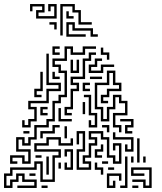

<svg xmlns="http://www.w3.org/2000/svg" viewBox="-26 -926 801 952"><path d="M24 -114V-156H96V-126H114V-174H54V-246H96V-216H114V-246H144V-306H204V-336H234V-426H264V-456H294V-564H264V-594H234V-636H294V-696H336V-666H384V-696H450V-684H396V-654H324V-684H306V-624H246V-606H276V-576H306V-444H276V-414H246V-324H216V-294H156V-234H126V-204H84V-234H66V-186H126V-114H84V-144H36V-126H60V-114ZM234 -654V-696H270V-684H246V-666H270V-654ZM504 -630V-654H474V-690H486V-666H516V-630ZM294 -354V-396H324V-486H354V-504H324V-546H384V-636H414V-666H450V-654H426V-624H396V-534H336V-516H366V-474H336V-384H306V-366H330V-354ZM84 -294V-330H96V-306H114V-336H144V-384H114V-426H204V-486H264V-504H204V-660H216V-516H276V-474H216V-414H126V-396H156V-324H126V-294ZM414 -564V-606H444V-636H480V-624H456V-594H426V-576H474V-606H540V-594H486V-564ZM324 -564V-630H336V-576H354V-630H366V-564ZM564 -270V-294H534V-366H594V-414H564V-444H546V-384H516V-324H474V-384H444V-516H504V-576H546V-516H576V-474H516V-444H486V-426H510V-414H474V-456H504V-486H564V-504H534V-564H516V-504H456V-396H486V-336H504V-396H534V-456H576V-426H606V-354H546V-306H576V-270ZM234 -534V-570H246V-546H270V-534ZM144 -444V-486H174V-570H186V-474H156V-456H180V-444ZM420 -534V-546H480V-534ZM384 -474V-516H420V-504H396V-486H420V-474ZM414 -294V-330H426V-306H444V-354H414V-444H390V-456H426V-366H456V-294ZM384 -360V-420H396V-360ZM174 -354V-396H210V-384H186V-366H210V-354ZM264 -324V-390H276V-336H330V-324ZM594 -264V-306H624V-324H570V-336H636V-294H606V-276H630V-264ZM174 -240V-276H234V-306H270V-294H246V-264H186V-240ZM504 -270V-294H480V-306H516V-270ZM294 -240V-300H306V-240ZM90 -264V-276H120V-264ZM354 -84V-186H384V-264H366V-210H354V-276H396V-174H366V-96H414V-114H384V-156H414V-216H444V-234H414V-276H486V-246H516V-156H546V-126H564V-204H546V-180H534V-216H576V-114H534V-144H504V-234H474V-264H426V-246H456V-204H426V-144H396V-126H426V-84ZM594 -174V-210H606V-186H624V-234H534V-270H546V-246H636V-174ZM-6 6V-66H24V-96H144V-126H186V-36H234V-156H264V-174H144V-216H204V-246H276V-216H324V-240H336V-204H264V-234H216V-204H156V-186H276V-144H246V-24H174V-114H156V-84H36V-54H6V-6H24V-36H54V-66H96V-36H156V6H60V-6H144V-24H84V-54H66V-24H36V6ZM654 -120V-240H666V-120ZM444 -144V-186H474V-210H486V-174H456V-156H480V-144ZM294 -84V-120H306V-96H324V-174H306V-150H294V-186H336V-84ZM150 -144V-156H180V-144ZM570 6V-6H594V-150H606V6ZM624 -120V-150H636V-120ZM684 -120V-150H696V-120ZM204 -60V-150H216V-60ZM480 -114V-126H510V-114ZM264 -90V-120H276V-90ZM474 -60V-84H444V-120H456V-96H486V-60ZM510 -84V-96H540V-84ZM684 6V-24H630V-36H696V-6H714V-84H636V-66H690V-54H624V-96H726V6ZM120 -54V-66H150V-54ZM504 6V-66H576V-30H564V-54H516V-6H534V-30H546V6ZM180 6V-6H210V6ZM630 6V-6H660V6ZM153 -834V-876H183V-894H135V-870H123V-906H195V-864H165V-846H243V-894H225V-870H213V-906H255V-834ZM273 -750V-906H345V-876H375V-816H429V-804H363V-864H333V-894H285V-750ZM303 -834V-870H315V-846H339V-834ZM243 -780V-804H219V-816H255V-780ZM303 -744V-816H345V-786H435V-756H459V-744H423V-774H333V-804H315V-756H399V-744Z"/></svg>

Font: Rubik Maze
Style: Regular
Weight: 400
Designer: Hubert and Fischer, NaN
Foundry: Hubert and Fischer, NaN
Version: Version 2.200